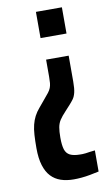

<svg xmlns="http://www.w3.org/2000/svg" viewBox="-82 -551 433 779"><g transform="rotate(-10 135.0 -162.0)"><path d="M158 186Q128 186 104.5 178Q81 170 64.5 152.5Q48 135 39 106Q30 77 30 35Q30 4 31.5 -19.5Q33 -43 37.5 -61Q42 -79 50 -94.5Q58 -110 71 -125L96 -155Q108 -169 115 -178Q122 -187 125.5 -196Q129 -205 130 -215.5Q131 -226 131 -241V-312H224V-205Q224 -176 220 -160Q216 -144 209 -134.5Q202 -125 193 -115L172 -92Q156 -75 147.5 -62Q139 -49 136 -32.5Q133 -16 133 10Q133 41 138.5 58.5Q144 76 159 83.5Q174 91 201 91Q205 91 210.5 91Q216 91 223.5 90Q231 89 240.5 87.5Q250 86 262 85V172Q244 176 225.5 179.5Q207 183 189.5 184.5Q172 186 158 186ZM124 -402V-510H231V-402Z"/></g></svg>

Font: Saira UltraCondensed
Style: Bold
Weight: 700
Width: 1
Designer: Hector Gatti with collaboration of the Omnibus-Type team
Foundry: Omnibus-Type
Version: Version 1.101